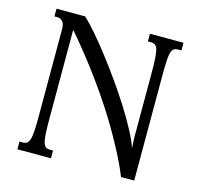

<svg xmlns="http://www.w3.org/2000/svg" viewBox="-104 -829 986 942"><g transform="rotate(15 389.0 -358.0)"><path d="M589.4 0Q563 -64 529.5 -127.2Q496.1 -190.4 459.5 -250.7Q422.9 -311 384 -367.2Q345.2 -423.3 308.1 -472.7Q271 -522 237.1 -563.7Q203.1 -605.5 175.8 -636.7V-184.6Q175.8 -138.7 177.5 -110.1Q179.2 -81.5 183.8 -65.9Q188.5 -50.3 196.8 -44.7Q205.1 -39.1 218.3 -39.1H233.4V0H63V-39.1H80.1Q92.8 -39.1 100.8 -44.7Q108.9 -50.3 113.8 -65.9Q118.7 -81.5 120.4 -110.1Q122.1 -138.7 122.1 -185.1V-626Q122.1 -652.3 111.8 -664.6Q101.6 -676.8 84.5 -676.8H69.8V-715.8H215.3Q241.2 -691.9 276.9 -650.9Q312.5 -609.9 351.6 -559.1Q390.6 -508.3 430.7 -451.9Q470.7 -395.5 505.4 -340.6Q540 -285.6 566.4 -236.1Q592.8 -186.5 605 -149.9Q604.5 -156.7 604 -165Q603.5 -173.3 603 -181.2Q602.5 -189 602.3 -195.6Q602.1 -202.1 602.1 -205.6V-531.2Q602.1 -577.1 600.3 -605.7Q598.6 -634.3 594 -649.9Q589.4 -665.5 581.1 -671.1Q572.8 -676.8 559.6 -676.8H544.4V-715.8H714.8V-676.8H697.8Q684.6 -676.8 676.3 -671.1Q668 -665.5 663.6 -649.9Q659.2 -634.3 657.7 -605.5Q656.2 -576.7 656.2 -530.8V0Z"/></g></svg>

Font: Arian AMU Serif
Style: Regular
Weight: 400
Designer: Ruben Hakobyan (Tarumian)
Foundry: Ruben Hakobyan (Tarumian)
Version: Version 1.002